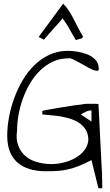

<svg xmlns="http://www.w3.org/2000/svg" viewBox="-20 -920 589 1026"><path d="M468.8 -64.5Q430.7 -44.9 401.4 -33.2Q372.1 -21.5 344.7 -15.1Q317.4 -8.8 289.6 -6.8Q261.7 -4.9 225.6 -4.9Q177.7 -4.9 139.6 -16.1Q101.6 -27.3 74.7 -50.3Q47.9 -73.2 33.2 -108.9Q18.6 -144.5 18.6 -195.3Q18.6 -241.2 27.8 -292Q37.1 -342.8 55.2 -393.1Q73.2 -443.4 100.1 -489.7Q127 -536.1 163.1 -571.3Q199.2 -606.4 244.1 -627.4Q289.1 -648.4 343.8 -648.4Q364.3 -648.4 392.6 -644Q420.9 -639.6 446.8 -629.4Q472.7 -619.1 490.2 -600.1Q507.8 -581.1 507.8 -551.8Q507.8 -541 497.6 -541.5Q487.3 -542 472.2 -548.8Q457 -555.7 438 -566.4Q418.9 -577.1 401.4 -586.9Q383.8 -596.7 369.1 -603.5Q354.5 -610.4 346.7 -608.4Q299.8 -608.4 261.7 -590.3Q223.6 -572.3 192.9 -542Q162.1 -511.7 139.2 -472.2Q116.2 -432.6 101.1 -389.6Q85.9 -346.7 78.6 -304.2Q71.3 -261.7 71.3 -223.6Q64.5 -177.7 76.7 -144Q88.9 -110.4 113.3 -88.4Q137.7 -66.4 171.9 -55.7Q206.1 -44.9 242.7 -43.5Q279.3 -42 315.4 -50.3Q351.6 -58.6 381.3 -75.2Q411.1 -91.8 430.2 -116.2Q449.2 -140.6 452.1 -170.9Q452.1 -202.1 439.9 -223.6Q427.7 -245.1 407.7 -259.8Q387.7 -274.4 361.8 -283.2Q335.9 -292 309.1 -296.9Q282.2 -301.8 255.4 -303.7Q228.5 -305.7 206.1 -308.6V-326.2Q206.1 -328.1 231.9 -333Q257.8 -337.9 293.5 -343.8Q329.1 -349.6 367.2 -355.5Q405.3 -361.3 431.6 -364.3Q431.6 -364.3 436.5 -364.7Q441.4 -365.2 447.3 -365.2Q453.1 -365.2 459 -365.2Q464.8 -365.2 468.8 -365.2Q470.7 -365.2 476.1 -365.2Q481.4 -365.2 487.3 -365.2Q493.2 -365.2 498.5 -364.7Q503.9 -364.3 505.9 -364.3Q506.8 -350.6 508.3 -320.8Q509.8 -291 511.7 -254.4Q513.7 -217.8 515.6 -176.8Q517.6 -135.7 519.5 -99.1Q521.5 -62.5 522.9 -33.2Q524.4 -3.9 525.4 10.7Q525.4 14.6 525.4 25.4Q525.4 36.1 525.9 48.3Q526.4 60.5 526.4 70.8Q526.4 81.1 526.4 85.9H505.9ZM468.8 -270.5V-330.1Q454.1 -330.1 438.5 -322.8Q422.9 -315.4 412.1 -308.6ZM314.5 -822.3Q301.8 -805.7 289.1 -792Q276.4 -778.3 264.6 -765.1Q252.9 -752 240.7 -738.3Q228.5 -724.6 214.8 -708L186.5 -722.7L317.4 -900.4Q335 -882.8 348.1 -862.3Q361.3 -841.8 373 -819.3Q384.8 -796.9 396.5 -773.4Q408.2 -750 422.9 -726.6Q422.9 -719.7 419.9 -717.3Q417 -714.8 411.6 -713.4Q406.2 -711.9 399.9 -710.4Q393.6 -709 385.7 -705.1Q373 -726.6 365.7 -739.3Q358.4 -752 352.5 -763.2Q346.7 -774.4 338.4 -787.1Q330.1 -799.8 314.5 -822.3Z"/></svg>

Font: Annie Use Your Telescope
Style: Regular
Weight: 400
Version: Version 1.003 2001